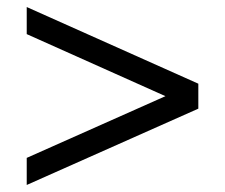

<svg xmlns="http://www.w3.org/2000/svg" viewBox="-20 -559 640 546"><path d="M56 -33V-110L474 -296V-275L56 -462V-539L544 -321V-250Z"/></svg>

Font: Nunito Sans 12pt ExtraLight 9pt Medium
Style: Regular
Weight: 500
Version: Version 3.101;gftools[0.9.27]